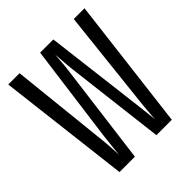

<svg xmlns="http://www.w3.org/2000/svg" viewBox="-199 -864 997 997"><g transform="rotate(-45 300.0 -365.0)"><path d="M107 0 20 -730H103L160 -190Q164 -157 166 -121.5Q168 -86 169 -65Q171 -86 174.5 -121.5Q178 -157 182 -190L254 -730H351L417 -190Q421 -157 425 -121.5Q429 -86 431 -65Q433 -86 435.5 -121.5Q438 -157 442 -190L501 -730H580L491 0H378L312 -550Q308 -584 306 -616.5Q304 -649 302 -667Q300 -649 298 -616.5Q296 -584 291 -550L220 0Z"/></g></svg>

Font: JetBrains Mono NL
Style: Regular
Weight: 400
Monospace: yes
Designer: Philipp Nurullin, Konstantin Bulenkov
Foundry: JetBrains
Version: Version 2.305; ttfautohint (v1.8.4.7-5d5b)